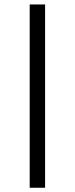

<svg xmlns="http://www.w3.org/2000/svg" viewBox="-20 -687 340 873"><path d="M185 166.7V-666.7H115V166.7Z"/></svg>

Font: Familjen Grotesk
Style: Regular
Weight: 400
Designer: Anders Wikstroem, Jonas Baeckman, Matilda Gysing, Kristian Moeller
Foundry: Familjen STHLM AB
Version: Version 2.000